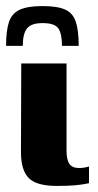

<svg xmlns="http://www.w3.org/2000/svg" viewBox="-30 -608 321 632"><path d="M110 -588Q159 -588 184.5 -576.5Q210 -565 219.5 -536.5Q229 -508 229 -457H174Q174 -497 162 -514.5Q150 -532 110 -532Q73 -532 59 -514.5Q45 -497 45 -457H-10Q-10 -507 -0.5 -535.5Q9 -564 35 -576Q61 -588 110 -588ZM157 4Q90 4 64.5 -22Q39 -48 39 -107L40 -399H189V-113Q189 -82 198.5 -68.5Q208 -55 230 -55Q243 -55 251.5 -57Q260 -59 263 -60V-5Q258 -4 247.5 -2Q237 0 215.5 2Q194 4 157 4Z"/></svg>

Font: r_Genos
Style: Bold
Weight: 700
Designer: Robert E. Leuschke
Foundry: Robert E. Leuschke
Version: Version 2.000;June 29, 2024;FontCreator 14.0.0.2814 32-bit